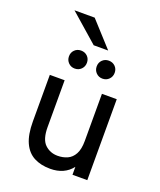

<svg xmlns="http://www.w3.org/2000/svg" viewBox="-167 -1024 949 1139"><g transform="rotate(20 308.0 -454.5)"><path d="M288.5 12Q228.5 12 185.5 -10.8Q142.5 -33.5 119.5 -83.8Q96.5 -134 96.5 -217V-511H190V-215.5Q190 -138.5 222.8 -107Q255.5 -75.5 303.5 -75.5Q337 -75.5 364.8 -88Q392.5 -100.5 409 -130.8Q425.5 -161 425.5 -213.5V-511H519V0H425.5V-50Q401.5 -19 367 -3.5Q332.5 12 288.5 12ZM222 -596.5Q198 -596.5 181.8 -613Q165.5 -629.5 165.5 -653.5Q165.5 -678 181.8 -694Q198 -710 222 -710Q246.5 -710 262.8 -694Q279 -678 279 -653.5Q279 -629.5 262.8 -613Q246.5 -596.5 222 -596.5ZM397 -596.5Q373 -596.5 356.8 -613Q340.5 -629.5 340.5 -653.5Q340.5 -678 356.8 -694Q373 -710 397 -710Q421.5 -710 437.8 -694Q454 -678 454 -653.5Q454 -629.5 437.8 -613Q421.5 -596.5 397 -596.5ZM281 -765 103 -921H230.5L372.5 -765Z"/></g></svg>

Font: Overpass Mono Medium
Style: Regular
Weight: 500
Monospace: yes
Designer: Delve Withrington, Dave Bailey
Foundry: Delve Fonts LLC
Version: Version 4.000